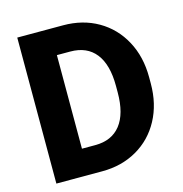

<svg xmlns="http://www.w3.org/2000/svg" viewBox="-105 -807 859 903"><g transform="rotate(-15 324.0 -355.5)"><path d="M609.9 -370.6V-339.8Q609.9 -240.2 568.4 -163.1Q526.9 -85.9 452.4 -43Q377.9 0 282.7 0H127.4H59.1V-710.9H217.8H282.7Q377.9 -710.9 452.1 -668Q526.4 -625 568.1 -547.6Q609.9 -470.2 609.9 -370.6ZM448.7 -371.6Q448.7 -475.1 406.2 -529.1Q363.8 -583 282.7 -583H217.8V-127.4H282.7Q363.3 -127.4 406 -181.6Q448.7 -235.8 448.7 -339.8Z"/></g></svg>

Font: Heebo ExtraBold
Style: Regular
Weight: 800
Designer: Oded Ezer
Foundry: Meir Sadan
Version: Version 2.001; ttfautohint (v1.5.14-ce02) -l 8 -r 50 -G 200 